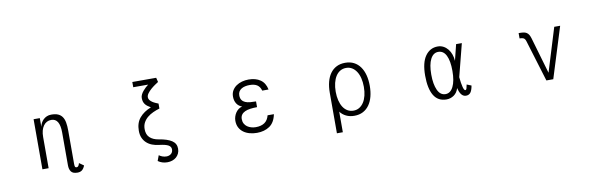

<svg xmlns="http://www.w3.org/2000/svg" viewBox="-53 -1211 6107 1948"><g transform="rotate(-10 3000.0 -237.5)"><path d="M711 75Q698 107 680 121Q662 135 633 135Q586 135 568 110.5Q550 86 550 45V-293Q550 -438 463 -438Q412 -438 382 -396Q352 -354 352 -281V40H288V-476H352V-387Q356 -407 365.5 -425.5Q375 -444 390 -458.5Q405 -473 425.5 -482Q446 -491 472 -491Q514 -491 541 -479.5Q568 -468 584.5 -444.5Q601 -421 607.5 -385.5Q614 -350 614 -302V40Q614 61 617.5 70.5Q621 80 634 80Q645 80 652 70.5Q659 61 664 42Z M1680 72Q1680 100 1669.5 122Q1659 144 1641.5 159Q1624 174 1600.5 182Q1577 190 1551 190Q1495 190 1454 160L1475 104Q1489 115 1509 122.5Q1529 130 1551 130Q1579 130 1598.5 114Q1618 98 1618 68Q1618 41 1591 25.5Q1564 10 1497 2Q1459 -2 1426.5 -14.5Q1394 -27 1370 -49Q1346 -71 1332.5 -102Q1319 -133 1319 -175Q1319 -256 1362.5 -307.5Q1406 -359 1481 -388Q1463 -399 1449 -409Q1435 -419 1425.5 -431.5Q1416 -444 1411 -459.5Q1406 -475 1406 -497Q1406 -515 1415 -533Q1424 -551 1437.5 -567Q1451 -583 1466 -597Q1481 -611 1494 -620H1340V-674H1586L1597 -629Q1583 -620 1561 -605Q1539 -590 1518.5 -572Q1498 -554 1483 -533.5Q1468 -513 1468 -494Q1468 -477 1478.5 -464Q1489 -451 1504 -441Q1519 -431 1535.5 -424Q1552 -417 1564 -412V-361Q1530 -351 1497 -336Q1464 -321 1438 -299.5Q1412 -278 1396 -249Q1380 -220 1380 -181Q1380 -124 1413 -93.5Q1446 -63 1503 -54Q1591 -40 1635.5 -10.5Q1680 19 1680 72Z M2698 -103Q2681 -19 2627.5 17.5Q2574 54 2497 54Q2458 54 2422.5 44.5Q2387 35 2360 15.5Q2333 -4 2317 -34Q2301 -64 2301 -105Q2301 -126 2308 -148Q2315 -170 2327.5 -188Q2340 -206 2357 -218.5Q2374 -231 2394 -235Q2357 -249 2338.5 -279Q2320 -309 2320 -350Q2320 -386 2336 -413Q2352 -440 2378 -458Q2404 -476 2437 -485Q2470 -494 2505 -494Q2578 -494 2626 -461Q2674 -428 2688 -359H2623Q2612 -399 2584 -418Q2556 -437 2505 -437Q2481 -437 2459 -432Q2437 -427 2420.5 -416.5Q2404 -406 2394.5 -390Q2385 -374 2385 -352Q2385 -321 2398 -303Q2411 -285 2432.5 -276Q2454 -267 2482.5 -264.5Q2511 -262 2542 -262V-203Q2504 -203 2472 -198.5Q2440 -194 2417 -183.5Q2394 -173 2381 -155Q2368 -137 2368 -110Q2368 -83 2379 -63Q2390 -43 2408 -30.5Q2426 -18 2448.5 -11.5Q2471 -5 2495 -5Q2550 -5 2585 -28.5Q2620 -52 2633 -103Z M3645 -218Q3645 -267 3635 -307.5Q3625 -348 3606 -377Q3587 -406 3560.5 -422Q3534 -438 3500 -438Q3466 -438 3439 -422Q3412 -406 3393.5 -377Q3375 -348 3365 -307.5Q3355 -267 3355 -218Q3355 -169 3365 -128.5Q3375 -88 3393.5 -59Q3412 -30 3439 -14Q3466 2 3500 2Q3534 2 3560.5 -14Q3587 -30 3606 -59Q3625 -88 3635 -128.5Q3645 -169 3645 -218ZM3706 -218Q3706 -158 3693 -108Q3680 -58 3654 -21.5Q3628 15 3589.5 35Q3551 55 3500 55Q3453 55 3416 37Q3379 19 3355 -13V199H3294V-219Q3294 -280 3307 -330Q3320 -380 3346 -416Q3372 -452 3410.5 -471.5Q3449 -491 3500 -491Q3551 -491 3589.5 -471Q3628 -451 3654 -414.5Q3680 -378 3693 -328Q3706 -278 3706 -218Z M4558 -221Q4558 -324 4530.5 -380Q4503 -436 4449 -436Q4398 -436 4369 -380Q4340 -324 4340 -221Q4340 -122 4367.5 -61.5Q4395 -1 4449 -1Q4500 -1 4529 -59.5Q4558 -118 4558 -221ZM4723 -41Q4714 10 4697 30.5Q4680 51 4651 51Q4596 51 4575 -41Q4560 7 4525.5 30.5Q4491 54 4450 54Q4362 54 4319.5 -17Q4277 -88 4277 -221Q4277 -356 4325.5 -423.5Q4374 -491 4453 -491Q4485 -491 4511.5 -477Q4538 -463 4557.5 -439Q4577 -415 4588 -383.5Q4599 -352 4601 -317L4642 -482H4701L4615 -146Q4621 -81 4631 -43.5Q4641 -6 4653 -6Q4663 -6 4667.5 -21Q4672 -36 4676 -60Z M5714 -482 5551 40H5480L5350 -386Q5342 -413 5325 -421Q5313 -427 5286 -427V-482Q5316 -482 5334.5 -479.5Q5353 -477 5366 -469Q5381 -460 5390 -445Q5399 -430 5406 -407L5515 -33L5653 -482Z"/></g></svg>

Font: NanumGothicCoding
Style: Regular
Weight: 400
Monospace: yes
Designer: Kwon Bruce; Nicolas Noh; Sung-woo Choi; Go-un Cha; Soo-hyun Park;
Foundry: NHN Corporation
Version: Version 2.000;PS 1;hotconv 1.0.49;makeotf.lib2.0.14853